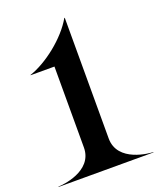

<svg xmlns="http://www.w3.org/2000/svg" viewBox="-205 -893 812 983"><g transform="rotate(-20 200.5 -401.5)"><path d="M-58 0H459V-2C441.5 -2 268 -14.5 268 -145.5V-803H265.5C213 -710 94.5 -618 3 -588V-586.5H133V-145.5C133 -14.5 -40.5 -2 -58 -2Z"/></g></svg>

Font: Beautique Display
Style: Bold
Weight: 700
Designer: Nhat-Quang Ngo
Version: Version 1.100;Glyphs 3.2.3 (3260)